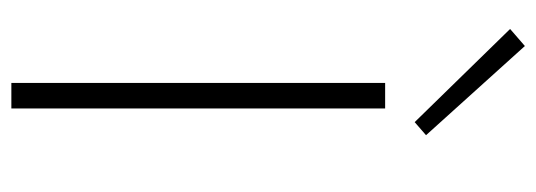

<svg xmlns="http://www.w3.org/2000/svg" viewBox="-323 -621 944 338"><g transform="rotate(90 149.0 -452.0)"><path d="M195 -710 31 -878 61 -904 218 -730ZM126 0V-658H171V0Z"/></g></svg>

Font: EauTestSC Light
Style: Regular
Weight: 300
Designer: Christian Thalmann (Catharsis Fonts)
Version: Version 0.001;PS 000.001;hotconv 1.0.88;makeotf.lib2.5.64775